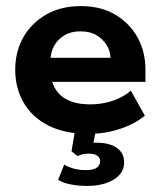

<svg xmlns="http://www.w3.org/2000/svg" viewBox="-20 -430 528 631"><path d="M270 10Q193 10 139 -17.5Q85 -45 57.5 -93Q30 -141 30 -201Q30 -260 56.5 -307Q83 -354 131.5 -382Q180 -410 246 -410Q311 -410 358.5 -382Q406 -354 432 -307Q458 -260 458 -201V-161H95V-240H343Q343 -261 331 -281Q319 -301 297.5 -314Q276 -327 244 -327Q213 -327 191 -313.5Q169 -300 157.5 -278.5Q146 -257 146 -232V-201Q146 -148 178.5 -117.5Q211 -87 277 -87Q316 -87 351 -99Q386 -111 410 -132L456 -50Q424 -23 374.5 -6.5Q325 10 270 10ZM266 181Q238 181 212 176Q186 171 171 161L191 111Q202 118 220 123.5Q238 129 263 129Q309 129 309 99Q309 89 300 82Q291 75 271 75Q262 75 253.5 76.5Q245 78 235 83L215 67L228 -10H296L284 58L252 48Q263 43 274.5 41Q286 39 297 39Q340 39 364 56Q388 73 388 104Q388 139 354 160Q320 181 266 181Z"/></svg>

Font: Rokkitt SemiBold
Style: Bold
Weight: 700
Version: Version 3.103